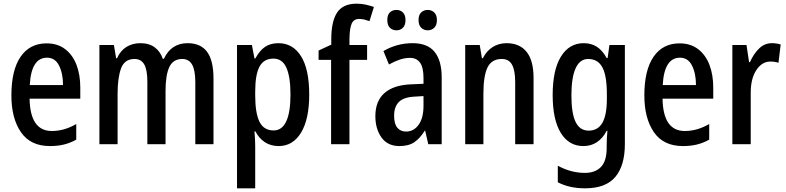

<svg xmlns="http://www.w3.org/2000/svg" viewBox="-20 -785 4279 1045"><path d="M234 -549Q293 -549 334 -518Q375 -487 396 -433Q417 -379 417 -308V-248H141Q144 -72 262 -72Q330 -72 395 -110V-25Q363 -7 328.5 1.5Q294 10 252 10Q146 10 94 -65.5Q42 -141 42 -266Q42 -403 92 -476Q142 -549 234 -549ZM236 -471Q150 -471 142 -322H323Q323 -385 301.5 -428Q280 -471 236 -471Z M1001 -550Q1072 -550 1107 -503Q1142 -456 1142 -357V0H1043V-338Q1043 -403 1025.5 -433.5Q1008 -464 972 -464Q922 -464 901.5 -420Q881 -376 881 -290V0H782V-340Q782 -405 765 -434.5Q748 -464 712 -464Q658 -464 639 -413Q620 -362 620 -274V0H521V-540H600L612 -468H617Q635 -509 668 -529.5Q701 -550 744 -550Q792 -550 822.5 -527Q853 -504 866 -465H872Q912 -550 1001 -550Z M1495 -550Q1574 -550 1618.5 -479Q1663 -408 1663 -270Q1663 -136 1618.5 -63Q1574 10 1497 10Q1453 10 1421 -11.5Q1389 -33 1370 -70H1365Q1367 -48 1368 -27Q1369 -6 1369 10V240H1270V-540H1351L1365 -467H1370Q1392 -509 1422 -529.5Q1452 -550 1495 -550ZM1468 -466Q1416 -466 1392.5 -422.5Q1369 -379 1369 -286V-266Q1369 -169 1392.5 -122Q1416 -75 1469 -75Q1515 -75 1538 -124.5Q1561 -174 1561 -270Q1561 -366 1539 -416Q1517 -466 1468 -466Z M1978 -459H1882V0H1782V-459H1714V-510L1783 -542V-571Q1783 -669 1815 -717Q1847 -765 1921 -765Q1947 -765 1969.5 -760Q1992 -755 2015 -747L1991 -670Q1977 -675 1963 -678.5Q1949 -682 1935 -682Q1906 -682 1894.5 -657.5Q1883 -633 1882 -574V-540H1978Z M2226 -550Q2307 -550 2345.5 -502.5Q2384 -455 2384 -363V0H2311L2294 -74H2292Q2266 -32 2235 -11Q2204 10 2154 10Q2090 10 2056.5 -36.5Q2023 -83 2023 -153Q2023 -235 2072.5 -278.5Q2122 -322 2216 -326L2285 -329V-360Q2285 -417 2266.5 -443.5Q2248 -470 2211 -470Q2184 -470 2155.5 -460.5Q2127 -451 2097 -434L2067 -507Q2100 -527 2140.5 -538.5Q2181 -550 2226 -550ZM2285 -262 2235 -259Q2177 -256 2151 -230Q2125 -204 2125 -155Q2125 -111 2142.5 -90Q2160 -69 2190 -69Q2232 -69 2258.5 -106Q2285 -143 2285 -210ZM2088 -676Q2088 -704 2102 -717.5Q2116 -731 2138 -731Q2159 -731 2173 -717Q2187 -703 2187 -676Q2187 -648 2173 -634Q2159 -620 2138 -620Q2116 -620 2102 -634Q2088 -648 2088 -676ZM2258 -676Q2258 -704 2272.5 -717.5Q2287 -731 2308 -731Q2329 -731 2343.5 -717Q2358 -703 2358 -676Q2358 -648 2343.5 -634Q2329 -620 2308 -620Q2287 -620 2272.5 -634Q2258 -648 2258 -676Z M2737 -550Q2808 -550 2846 -503Q2884 -456 2884 -360V0H2784V-339Q2784 -401 2767 -432.5Q2750 -464 2711 -464Q2656 -464 2633.5 -418Q2611 -372 2611 -274V0H2512V-540H2591L2603 -468H2608Q2628 -508 2661.5 -529Q2695 -550 2737 -550Z M3157 -550Q3198 -550 3228.5 -530.5Q3259 -511 3282 -469H3287L3297 -540H3381V-1Q3381 116 3329 178Q3277 240 3164 240Q3079 240 3016 207V117Q3088 156 3163 156Q3220 156 3251 123.5Q3282 91 3282 20V4Q3282 -11 3283 -33Q3284 -55 3286 -73H3282Q3238 10 3155 10Q3076 10 3032 -62Q2988 -134 2988 -268Q2988 -404 3033 -477Q3078 -550 3157 -550ZM3181 -464Q3136 -464 3113 -413.5Q3090 -363 3090 -266Q3090 -168 3113 -121Q3136 -74 3184 -74Q3234 -74 3258.5 -116.5Q3283 -159 3283 -247V-271Q3283 -373 3258.5 -418.5Q3234 -464 3181 -464Z M3679 -549Q3738 -549 3779 -518Q3820 -487 3841 -433Q3862 -379 3862 -308V-248H3586Q3589 -72 3707 -72Q3775 -72 3840 -110V-25Q3808 -7 3773.5 1.5Q3739 10 3697 10Q3591 10 3539 -65.5Q3487 -141 3487 -266Q3487 -403 3537 -476Q3587 -549 3679 -549ZM3681 -471Q3595 -471 3587 -322H3768Q3768 -385 3746.5 -428Q3725 -471 3681 -471Z M4181 -550Q4206 -550 4229 -543L4217 -443Q4199 -450 4173 -450Q4127 -450 4096.5 -403.5Q4066 -357 4066 -281V0H3966V-540H4043L4057 -447H4062Q4081 -491 4111 -520.5Q4141 -550 4181 -550Z"/></svg>

Font: Avrile Sans Condensed Medium
Style: Regular
Weight: 500
Width: 3
Designer: Monotype Design Team
Foundry: Monotype Imaging Inc.
Version: Version 2.001;September 10, 2019;FontCreator 11.5.0.2425 64-